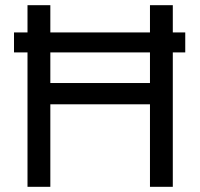

<svg xmlns="http://www.w3.org/2000/svg" viewBox="-20 -720 772 740"><path d="M86 0V-700H174V-400H558V-700H646V0H558V-318H174V0ZM34 -518V-595H694V-518Z"/></svg>

Font: Liter
Style: Regular
Weight: 400
Designer: Anton Skugarov
Foundry: skugi
Version: Version 1.004; ttfautohint (v1.8.4.7-5d5b)